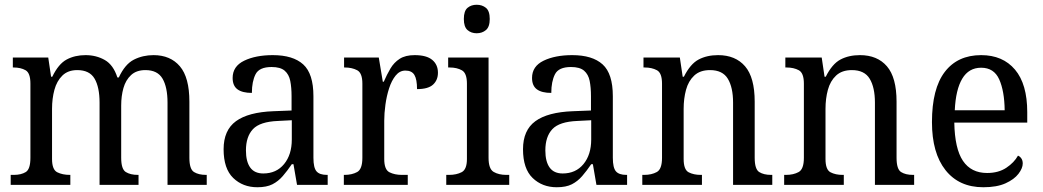

<svg xmlns="http://www.w3.org/2000/svg" viewBox="-20 -778 4389 808"><path d="M25 0V-42H38Q69 -42 88.5 -54Q108 -66 108 -114V-426Q108 -471 87.5 -482.5Q67 -494 37 -494H34V-536H183L195 -455H200Q226 -509 260.5 -527.5Q295 -546 340 -546Q385 -546 421 -525.5Q457 -505 474 -452H480Q506 -508 543.5 -527Q581 -546 626 -546Q697 -546 737 -499Q777 -452 777 -350V-114Q777 -66 796.5 -54Q816 -42 847 -42H850V0H685V-346Q685 -411 664 -447Q643 -483 592 -483Q554 -483 531.5 -462Q509 -441 499.5 -407.5Q490 -374 490 -334V-114Q490 -66 509.5 -54Q529 -42 560 -42H563V0H399V-346Q399 -411 378 -447Q357 -483 305 -483Q266 -483 242.5 -460Q219 -437 209 -400Q199 -363 199 -320V-109Q199 -64 221 -53Q243 -42 274 -42H276V0Z M1063 10Q1002 10 961.5 -29Q921 -68 921 -150Q921 -230 973 -268Q1025 -306 1131 -310L1207 -313V-373Q1207 -410 1201.5 -437.5Q1196 -465 1178 -480.5Q1160 -496 1123 -496Q1071 -496 1055.5 -465.5Q1040 -435 1040 -387Q1000 -387 979.5 -402Q959 -417 959 -450Q959 -499 1007.5 -522.5Q1056 -546 1128 -546Q1213 -546 1256 -507Q1299 -468 1299 -373V-114Q1299 -72 1312 -57Q1325 -42 1356 -42H1359V0H1230L1215 -87H1208Q1189 -59 1170 -37Q1151 -15 1126.5 -2.5Q1102 10 1063 10ZM1088 -48Q1143 -48 1175.5 -87.5Q1208 -127 1208 -191V-272L1150 -269Q1074 -266 1044.5 -234.5Q1015 -203 1015 -145Q1015 -98 1033 -73Q1051 -48 1088 -48Z M1427 0V-42H1430Q1461 -42 1483 -54Q1505 -66 1505 -114V-426Q1505 -471 1483 -482.5Q1461 -494 1431 -494H1428V-536H1574L1591 -434H1595Q1608 -464 1623 -489.5Q1638 -515 1662 -530.5Q1686 -546 1725 -546Q1775 -546 1799 -526Q1823 -506 1823 -472Q1823 -441 1802.5 -422Q1782 -403 1735 -403Q1735 -444 1724 -462.5Q1713 -481 1686 -481Q1662 -481 1645 -460Q1628 -439 1617.5 -406.5Q1607 -374 1602 -337.5Q1597 -301 1597 -270V-109Q1597 -64 1619 -53Q1641 -42 1671 -42H1696V0Z M1986 -638Q1963 -638 1947.5 -651.5Q1932 -665 1932 -698Q1932 -732 1947.5 -745Q1963 -758 1986 -758Q2009 -758 2025 -745Q2041 -732 2041 -698Q2041 -665 2025 -651.5Q2009 -638 1986 -638ZM1858 0V-42H1870Q1901 -42 1923 -53.5Q1945 -65 1945 -109V-426Q1945 -470 1924 -482Q1903 -494 1872 -494H1866V-536H2036V-114Q2036 -67 2057.5 -54.5Q2079 -42 2111 -42H2123V0Z M2323 10Q2262 10 2221.5 -29Q2181 -68 2181 -150Q2181 -230 2233 -268Q2285 -306 2391 -310L2467 -313V-373Q2467 -410 2461.5 -437.5Q2456 -465 2438 -480.5Q2420 -496 2383 -496Q2331 -496 2315.5 -465.5Q2300 -435 2300 -387Q2260 -387 2239.5 -402Q2219 -417 2219 -450Q2219 -499 2267.5 -522.5Q2316 -546 2388 -546Q2473 -546 2516 -507Q2559 -468 2559 -373V-114Q2559 -72 2572 -57Q2585 -42 2616 -42H2619V0H2490L2475 -87H2468Q2449 -59 2430 -37Q2411 -15 2386.5 -2.5Q2362 10 2323 10ZM2348 -48Q2403 -48 2435.5 -87.5Q2468 -127 2468 -191V-272L2410 -269Q2334 -266 2304.5 -234.5Q2275 -203 2275 -145Q2275 -98 2293 -73Q2311 -48 2348 -48Z M2683 0V-42H2691Q2722 -42 2744 -54Q2766 -66 2766 -114V-426Q2766 -471 2744.5 -482.5Q2723 -494 2693 -494H2688V-536H2841L2853 -455H2858Q2885 -509 2920 -527.5Q2955 -546 3002 -546Q3075 -546 3115.5 -499Q3156 -452 3156 -350V-114Q3156 -66 3175 -54Q3194 -42 3225 -42H3230V0H3065V-346Q3065 -410 3043 -446.5Q3021 -483 2968 -483Q2926 -483 2901.5 -460Q2877 -437 2867 -400Q2857 -363 2857 -320V-109Q2857 -64 2878 -53Q2899 -42 2929 -42H2934V0Z M3280 0V-42H3288Q3319 -42 3341 -54Q3363 -66 3363 -114V-426Q3363 -471 3341.5 -482.5Q3320 -494 3290 -494H3285V-536H3438L3450 -455H3455Q3482 -509 3517 -527.5Q3552 -546 3599 -546Q3672 -546 3712.5 -499Q3753 -452 3753 -350V-114Q3753 -66 3772 -54Q3791 -42 3822 -42H3827V0H3662V-346Q3662 -410 3640 -446.5Q3618 -483 3565 -483Q3523 -483 3498.5 -460Q3474 -437 3464 -400Q3454 -363 3454 -320V-109Q3454 -64 3475 -53Q3496 -42 3526 -42H3531V0Z M4118 10Q4016 10 3959 -62Q3902 -134 3902 -264Q3902 -405 3956 -475.5Q4010 -546 4109 -546Q4200 -546 4251.5 -485Q4303 -424 4303 -306V-262H3996Q3998 -152 4032.5 -101Q4067 -50 4134 -50Q4182 -50 4215 -72Q4248 -94 4264 -123Q4272 -120 4278 -111.5Q4284 -103 4284 -90Q4284 -70 4266 -46.5Q4248 -23 4211.5 -6.5Q4175 10 4118 10ZM4208 -314Q4207 -395 4185 -444Q4163 -493 4109 -493Q4057 -493 4029.5 -447Q4002 -401 3998 -314Z"/></svg>

Font: Noto Serif Myanmar SemiCondensed
Style: Regular
Weight: 400
Width: 4
Designer: Ben Mitchell and the Monotype Design Team
Foundry: Monotype Imaging Inc.
Version: Version 2.106; ttfautohint (v1.8.4.7-5d5b)